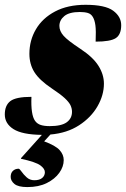

<svg xmlns="http://www.w3.org/2000/svg" viewBox="-40 -547 525 800"><path d="M91 -143.5Q88 -69 106 -43.5Q115 -31 130 -26.2Q145 -21.5 167 -21.5Q216 -21.5 238 -37.5Q260 -53.5 260 -81Q260 -95 253.8 -108.2Q247.5 -121.5 229.8 -138Q212 -154.5 176.5 -178Q123.5 -213.5 103 -246.8Q82.5 -280 82.5 -322.5Q82.5 -379 109.8 -425.2Q137 -471.5 189.5 -499.2Q242 -527 316.5 -527Q398.5 -527 431.8 -502.2Q465 -477.5 465 -442Q465 -403 442.5 -388.2Q420 -373.5 358.5 -373.5Q360.5 -419.5 357.5 -441.5Q354.5 -463.5 347 -476Q339.5 -489 326 -493Q312.5 -497 292.5 -497Q248.5 -497 228 -480Q207.5 -463 207.5 -439Q207.5 -417.5 225 -397.8Q242.5 -378 295 -343.5Q347.5 -309 370.2 -272.8Q393 -236.5 393 -198.5Q393 -150.5 366.2 -104Q339.5 -57.5 289.5 -25Q239.5 7.5 170 13.5L144 42Q191.5 59.5 208.5 78.5Q225.5 97.5 225.5 120Q225.5 147.5 207 173.2Q188.5 199 154.8 215.8Q121 232.5 74 232.5Q36 232.5 20.2 219.5Q4.5 206.5 4.5 190Q4.5 173.5 14 164.8Q23.5 156 37.5 156Q41.5 156 49.8 168Q58 180 71.2 192Q84.5 204 103 204Q124.5 204 135.8 194.5Q147 185 147 170.5Q147 156 128 142Q109 128 47.5 114.5V112L134.5 15Q52.5 14 16.2 -9Q-20 -32 -20 -70Q-20 -108 3.2 -125.8Q26.5 -143.5 91 -143.5Z"/></svg>

Font: Newsreader Display ExtraBold
Style: Italic
Weight: 800
Italic angle: -17°
Designer: Hugues Gentile
Foundry: Production Type
Version: Version 1.001